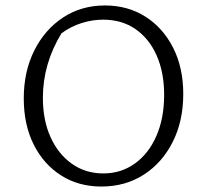

<svg xmlns="http://www.w3.org/2000/svg" viewBox="-20 -675 757 703"><path d="M351 8Q268 8 204 -32.5Q140 -73 103.5 -145.5Q67 -218 67 -315Q67 -413 105.5 -490Q144 -567 211 -611Q278 -655 364 -655Q448 -655 512.5 -614Q577 -573 614 -500Q651 -427 651 -331Q651 -232 612.5 -155.5Q574 -79 506.5 -35.5Q439 8 351 8ZM358 -40Q423 -40 473.5 -76Q524 -112 552.5 -177Q581 -242 581 -328Q581 -410 553.5 -472Q526 -534 476 -568.5Q426 -603 358 -603Q318 -603 278.5 -590.5Q239 -578 205 -553Q137 -441 137 -317Q137 -235 165 -173Q193 -111 243 -75.5Q293 -40 358 -40Z"/></svg>

Font: Piazzolla Light
Style: Regular
Weight: 300
Designer: Juan Pablo del Peral
Foundry: Huerta Tipografica
Version: Version 1.330